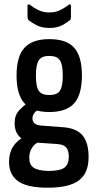

<svg xmlns="http://www.w3.org/2000/svg" viewBox="-20 -680 452 893"><path d="M201 193Q107 193 64.5 163Q22 133 22 73Q22 31 41 1.5Q60 -28 98 -47L165 -22Q141 -12 128.5 8Q116 28 116 54Q116 86 136.5 100Q157 114 206 115Q260 115 280 99.5Q300 84 300 49Q300 20 288 6Q276 -8 247 -10L132 -18Q93 -21 70.5 -44.5Q48 -68 48 -107Q48 -143 68 -165.5Q88 -188 115 -205L171 -174Q151 -168 141 -156Q131 -144 131 -130Q131 -116 140 -107Q149 -98 171 -96L277 -88Q337 -83 364.5 -49.5Q392 -16 392 51Q392 125 347 159Q302 193 201 193ZM209 -159Q130 -159 93.5 -200Q57 -241 57 -329Q57 -417 93.5 -457.5Q130 -498 210 -498Q290 -498 325.5 -457.5Q361 -417 361 -329Q361 -240 325 -199.5Q289 -159 209 -159ZM209 -238Q245 -238 258.5 -257.5Q272 -277 272 -328Q272 -380 258.5 -400Q245 -420 209 -420Q174 -420 160.5 -400Q147 -380 147 -328Q147 -277 160.5 -257.5Q174 -238 209 -238ZM209 -550Q174 -550 149.5 -563Q125 -576 112 -587Q108 -593 108 -600V-652Q108 -658 111 -659.5Q114 -661 118 -658Q135 -645 157.5 -633.5Q180 -622 209 -622Q238 -622 261 -633.5Q284 -645 300 -658Q304 -661 307 -659.5Q310 -658 310 -652V-600Q310 -591 306 -587Q292 -575 269 -562.5Q246 -550 209 -550Z"/></svg>

Font: Sofia Sans Condensed SemiBold
Style: Regular
Weight: 600
Designer: Botio Nikoltchev, Ani Petrova
Foundry: lettersoup
Version: Version 4.101